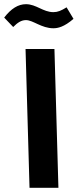

<svg xmlns="http://www.w3.org/2000/svg" viewBox="-60 -897 371 917"><path d="M195 -762C216 -762 246 -768 291 -807L258 -862C232 -846 216 -839 195 -839C146 -839 113 -877 64 -877C27 -877 -7 -856 -40 -813L3 -768C23 -788 41 -801 64 -801C98 -801 138 -762 195 -762ZM81 0H219L200 -663H62Z"/></svg>

Font: Noto Sans Arabic UI Cn
Style: Bold
Weight: 700
Width: 3
Designer: Monotype Design Team, Nadine Chahine and Nizar Qandah
Foundry: Monotype Imaging Inc.
Version: Version 2.010